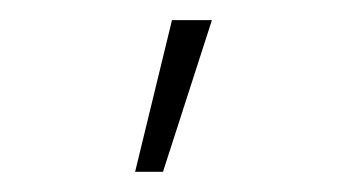

<svg xmlns="http://www.w3.org/2000/svg" viewBox="-20 -759 341 188"><path d="M112.3 -590.8 148.4 -739.3H187.5L139.6 -590.8Z"/></svg>

Font: Post No Bills Colombo Light
Style: Regular
Weight: 300
Designer: Kosala Senevirathne, Siva Puranthara, Lasantha Premarathna, Tharique Azeez
Foundry: Mooniak
Version: Version 1.220 ; ttfautohint (v1.6)